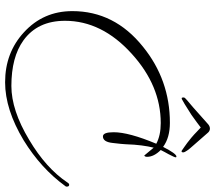

<svg xmlns="http://www.w3.org/2000/svg" viewBox="-64 -702 823 734"><g transform="rotate(90 347.0 -335.5)"><path d="M295 56Q182 56 104 -16Q23 -90 23 -201Q23 -362 159 -471Q286 -574 450 -574Q507 -574 542 -548Q568 -599 579 -599Q582 -599 582 -596Q582 -592 570 -569Q566 -562 562 -554.5Q558 -547 554 -539Q580 -513 580 -487Q580 -478 575 -476L545 -512Q540 -492 536.5 -465.5Q533 -439 532 -406Q532 -399 530.5 -386.5Q529 -374 527 -355Q523 -318 502 -318Q486 -318 486 -359Q486 -417 530 -522Q498 -539 451 -539Q308 -539 186 -428Q60 -314 60 -173Q60 -68 135 -14Q199 32 309 32Q402 32 515 -36Q623 -100 678 -182Q682 -189 687 -189Q694 -189 694 -179Q694 -176 691 -173Q624 -81 517 -15Q399 56 295 56ZM356 -619Q353 -619 353 -627Q353 -631 364 -640Q375 -649 390 -662L453 -718Q462 -727 472 -727Q482 -727 489 -718L538 -662Q549 -650 556 -640Q563 -630 563 -625Q563 -617 557 -619Q556 -620 542.5 -629Q529 -638 507 -656Q494 -667 484.5 -676.5Q475 -686 468 -692Q460 -686 447.5 -676.5Q435 -667 419 -656Q391 -638 378.5 -630.5Q366 -623 360 -620Q358 -619 356 -619Z"/></g></svg>

Font: Shalimar
Style: Regular
Weight: 400
Designer: Robert E. Leuschke
Foundry: Robert E. Leuschke
Version: Version 1.010; ttfautohint (v1.8.3)